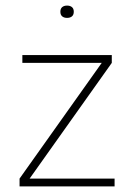

<svg xmlns="http://www.w3.org/2000/svg" viewBox="-20 -667 480 687"><path d="M50 0V-28L344 -442H60V-470H380V-442L86 -28H390V0ZM220 -603Q209 -603 202.5 -608.5Q196 -614 196 -625Q196 -636 202.5 -641.5Q209 -647 220 -647Q231 -647 237.5 -641.5Q244 -636 244 -625Q244 -614 237.5 -608.5Q231 -603 220 -603Z"/></svg>

Font: Gantari Thin
Style: Regular
Weight: 250
Designer: Anugrah Pasau
Foundry: Lafontype
Version: Version 1.000